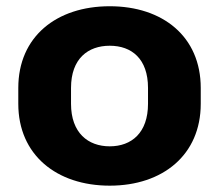

<svg xmlns="http://www.w3.org/2000/svg" viewBox="-20 -583 688 615"><path d="M331.5 11.7C501.5 11.7 623 -86.9 623 -250.5V-301.3C623 -465.8 501.5 -563 331.5 -563C161.1 -563 38.6 -465.8 38.6 -301.3V-250.5C38.6 -86.9 161.1 11.7 331.5 11.7ZM331.5 -114.3C262.2 -114.3 207.5 -157.2 207.5 -250.5V-301.3C207.5 -395.5 262.2 -436.5 331.5 -436.5C401.4 -436.5 454.1 -395 454.1 -301.3V-250.5C454.1 -157.7 401.4 -114.3 331.5 -114.3Z"/></svg>

Font: Winston ExtraBold
Style: Regular
Weight: 800
Designer: Vernon Adams, Kim Jin-seong, David Berlow, Cristiano Sobral
Foundry: The Winston Project Authors
Version: Version 3.004